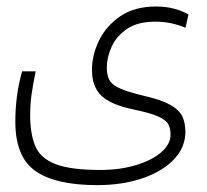

<svg xmlns="http://www.w3.org/2000/svg" viewBox="-20 -401 626 581"><path d="M273.9 159.2Q148.9 159.2 87.6 116.7Q26.4 74.2 26.4 -32.7Q26.4 -70.3 31 -107.7Q35.6 -145 46.9 -185.1H87.9Q79.6 -144 75.4 -114.7Q71.3 -85.4 71.3 -52.2Q71.3 4.4 86.9 41.3Q102.5 78.1 148.2 95.7Q193.8 113.3 283.7 113.3Q342.3 113.3 390.6 98.9Q439 84.5 467.5 60.1Q496.1 35.6 496.1 5.9Q496.1 -11.7 489.5 -24.7Q482.9 -37.6 459.2 -48.3Q435.5 -59.1 383.8 -69.8Q315.4 -84 286.9 -111.3Q258.3 -138.7 258.3 -189Q258.3 -234.9 280 -279.1Q301.8 -323.2 344.7 -352.3Q387.7 -381.3 452.1 -381.3Q482.9 -381.3 508.3 -374.3Q533.7 -367.2 550.3 -357.4L541.5 -316.9Q520.5 -325.7 498 -330.6Q475.6 -335.4 449.2 -335.4Q397 -335.4 364.7 -313.7Q332.5 -292 317.9 -259.8Q303.2 -227.5 303.2 -195.8Q303.2 -174.3 310.5 -159.7Q317.9 -145 341.8 -134Q365.7 -123 414.6 -111.3Q467.8 -99.1 494.9 -84Q522 -68.8 531.5 -49.1Q541 -29.3 541 -2.4Q541 44.9 506.3 81.3Q471.7 117.7 411.4 138.4Q351.1 159.2 273.9 159.2Z"/></svg>

Font: Cascadia Code NF ExtraLight
Style: Regular
Weight: 200
Monospace: yes
Designer: Aaron Bell
Foundry: Saja Typeworks
Version: Version 2404.023; ttfautohint (v1.8.4)